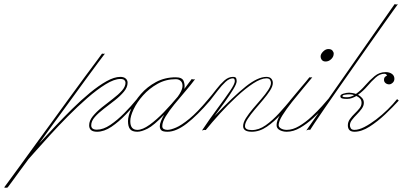

<svg xmlns="http://www.w3.org/2000/svg" viewBox="-327 -625 1939 924"><path d="M164 -367Q171 -365 178 -367Q171 -358 145.5 -324Q120 -290 84 -240.5Q48 -191 7.5 -135.5Q-33 -80 -71.5 -27.5Q-110 25 -139 66Q-105 29 -64 -14.5Q-23 -58 20 -100.5Q63 -143 105.5 -178Q148 -213 185.5 -234Q223 -255 252 -255Q269 -255 278 -247Q287 -239 287 -227Q287 -205 269.5 -184Q252 -163 226 -142.5Q200 -122 173.5 -102Q147 -82 129.5 -62Q112 -42 112 -22Q112 -1 139 -1Q170 -1 204 -24Q238 -47 271 -80.5Q304 -114 331 -147L340 -141Q312 -109 278.5 -74Q245 -39 209.5 -15Q174 9 140 9Q102 9 102 -22Q102 -44 119.5 -65.5Q137 -87 163 -108Q189 -129 215.5 -149Q242 -169 259.5 -188.5Q277 -208 277 -227Q277 -234 271.5 -239.5Q266 -245 252 -245Q223 -245 181.5 -219.5Q140 -194 93 -153Q46 -112 -0.5 -65Q-47 -18 -87 26Q-127 70 -154.5 101Q-182 132 -190 141Q-192 144 -205 161.5Q-218 179 -235 202Q-252 225 -267 246Q-282 267 -290 277Q-298 280 -307 277Q-306 275 -286 248.5Q-266 222 -234 177.5Q-202 133 -161.5 77.5Q-121 22 -78 -37Q-35 -96 6 -152.5Q47 -209 81.5 -255.5Q116 -302 138 -331.5Q160 -361 164 -367Z M683 -140Q623 -70 572 -30.5Q521 9 479 9Q457 9 449.5 2Q442 -5 442 -18Q442 -28 448 -43Q454 -58 463 -73Q413 -21 383.5 -6Q354 9 334 9Q309 9 299 -3.5Q289 -16 289 -42Q289 -67 305 -102.5Q321 -138 351 -172.5Q381 -207 423.5 -230Q466 -253 519 -253Q550 -253 557 -234.5Q564 -216 560 -197Q572 -214 581.5 -226Q591 -238 596 -245Q602 -241 612 -244Q591 -216 564 -184.5Q537 -153 512 -122.5Q487 -92 470.5 -65Q454 -38 454 -18Q454 -8 461.5 -4Q469 0 479 0Q494 0 520 -11Q546 -22 584.5 -53.5Q623 -85 674 -146ZM300 -42Q300 0 334 0Q359 0 393 -24.5Q427 -49 462 -85.5Q497 -122 527 -158L528 -159Q549 -188 551 -206.5Q553 -225 543.5 -234.5Q534 -244 519 -244Q471 -244 431 -221.5Q391 -199 361.5 -166Q332 -133 316 -99Q300 -65 300 -42Z M885 9Q843 9 843 -18Q843 -35 856.5 -56.5Q870 -78 890 -101.5Q910 -125 930 -148Q950 -171 963.5 -191.5Q977 -212 977 -226Q977 -234 972.5 -241Q968 -248 955 -248Q929 -248 891.5 -223.5Q854 -199 812 -160Q770 -121 731 -78Q692 -35 663 1Q655 -1 645 3Q683 -54 719.5 -103Q756 -152 779.5 -186.5Q803 -221 803 -234Q803 -248 794 -248Q777 -248 758.5 -231Q740 -214 721 -189Q702 -164 683 -140L674 -146Q694 -169 713 -194Q732 -219 752 -237Q772 -255 794 -255Q807 -255 809.5 -248.5Q812 -242 812 -234Q812 -222 795.5 -195Q779 -168 754.5 -133.5Q730 -99 705 -66Q798 -163 856 -209Q914 -255 955 -255Q971 -255 978.5 -246.5Q986 -238 986 -226Q986 -210 972.5 -189Q959 -168 939 -144.5Q919 -121 899 -97.5Q879 -74 865.5 -53.5Q852 -33 852 -18Q852 1 885 1Q919 1 952 -22.5Q985 -46 1016.5 -80.5Q1048 -115 1075 -148L1083 -141Q1056 -109 1024 -74Q992 -39 957 -15Q922 9 885 9Z M1240 -329Q1228 -329 1222 -336.5Q1216 -344 1216 -354Q1216 -365 1228 -377Q1240 -389 1253 -389Q1267 -389 1273 -381.5Q1279 -374 1279 -367Q1279 -352 1267 -340.5Q1255 -329 1240 -329ZM1053 9Q1034 9 1019 1Q1004 -7 1004 -23Q1004 -44 1023 -76Q1042 -108 1069.5 -142Q1097 -176 1123 -206Q1149 -236 1162 -253Q1166 -252 1176 -253Q1159 -232 1132 -200Q1105 -168 1078 -134Q1051 -100 1032.5 -70.5Q1014 -41 1014 -23Q1014 -13 1025.5 -6.5Q1037 0 1053 0Q1082 0 1113 -18.5Q1144 -37 1172.5 -63.5Q1201 -90 1222.5 -114Q1244 -138 1253 -149L1261 -142Q1252 -132 1230.5 -107.5Q1209 -83 1179.5 -56Q1150 -29 1117.5 -10Q1085 9 1053 9Z M1572 -605Q1577 -604 1580 -603.5Q1583 -603 1588 -605Q1586 -603 1568 -577.5Q1550 -552 1520 -510Q1490 -468 1453.5 -416Q1417 -364 1378 -308.5Q1339 -253 1302 -200Q1265 -147 1235 -103.5Q1205 -60 1186.5 -32Q1168 -4 1165 1Q1162 -4 1147 3ZM1546 -219Q1536 -219 1528.5 -225Q1521 -231 1521 -241Q1521 -252 1528.5 -257Q1536 -262 1536 -262Q1534 -265 1531 -267.5Q1528 -270 1523 -270Q1501 -270 1481 -252Q1461 -234 1440.5 -210Q1420 -186 1396 -169Q1407 -163 1415.5 -153.5Q1424 -144 1424 -130Q1424 -116 1414 -102Q1404 -88 1390.5 -74.5Q1377 -61 1367 -48Q1357 -35 1357 -22Q1357 -14 1361.5 -7Q1366 0 1379 0Q1400 0 1427 -14Q1454 -28 1483 -50Q1512 -72 1538.5 -98Q1565 -124 1584 -148L1592 -141Q1564 -110 1527 -75Q1490 -40 1451.5 -15.5Q1413 9 1379 9Q1347 9 1347 -22Q1347 -38 1357 -52Q1367 -66 1380 -78.5Q1393 -91 1403 -103.5Q1413 -116 1413 -130Q1413 -143 1405.5 -151Q1398 -159 1388 -163Q1378 -157 1366.5 -153Q1355 -149 1343 -149Q1327 -149 1319 -151.5Q1311 -154 1311 -162Q1311 -170 1326 -174.5Q1341 -179 1353 -179Q1359 -179 1368 -177.5Q1377 -176 1386 -173Q1409 -189 1430.5 -214Q1452 -239 1475.5 -258.5Q1499 -278 1529 -278Q1547 -278 1559 -269.5Q1571 -261 1571 -246Q1571 -234 1562.5 -226.5Q1554 -219 1546 -219ZM1321 -162Q1321 -157 1343 -157Q1360 -157 1377 -167Q1370 -170 1363 -170.5Q1356 -171 1353 -171Q1343 -171 1332 -169Q1321 -167 1321 -162Z"/></svg>

Font: Kapakana Light
Style: Regular
Weight: 300
Designer: Kyosuke Nagai
Version: Version 1.000